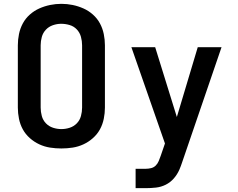

<svg xmlns="http://www.w3.org/2000/svg" viewBox="-20 -766 1240 1001"><path d="M300 8Q270 8 241 3.5Q212 -1 185 -13.5Q158 -26 135.5 -46Q113 -66 99 -91.5Q85 -117 79 -146.5Q73 -176 73 -205V-530Q73 -559 79 -588.5Q85 -618 99 -644Q113 -670 135.5 -690Q158 -710 185 -722Q212 -734 241 -740Q270 -746 300 -746Q330 -746 359 -740Q388 -734 415 -722Q442 -710 464.5 -690Q487 -670 501 -644Q515 -618 521 -588.5Q527 -559 527 -530V-205Q527 -176 521 -146.5Q515 -117 501 -91.5Q487 -66 464.5 -46Q442 -26 415 -13.5Q388 -1 359 3.5Q330 8 300 8ZM300 -93Q322 -93 343.5 -100Q365 -107 380.5 -123Q396 -139 402 -161Q408 -183 408 -205V-530Q408 -552 402 -574Q396 -596 380.5 -612.5Q365 -629 343 -635.5Q321 -642 299 -642Q277 -642 255.5 -634.5Q234 -627 219 -611Q204 -595 198 -573.5Q192 -552 192 -530V-205Q192 -183 198 -161Q204 -139 219.5 -123Q235 -107 256.5 -100Q278 -93 300 -93ZM687 215V114H739Q754 114 768 110.5Q782 107 792 97Q802 87 807.5 73.5Q813 60 818 46L840 -18L665 -520H789L902 -156L1011 -520H1135L930 79Q927 89 923 99Q919 109 915 119Q904 144 886 164.5Q868 185 844 197Q820 209 793 212Q766 215 739 215Z"/></svg>

Font: Zed Sans Extended
Style: Bold
Weight: 700
Width: 7
Designer: Belleve Invis
Foundry: Belleve Invis
Version: Version 1.0.0; ttfautohint (v1.8.4)